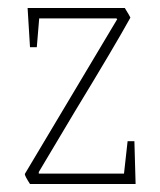

<svg xmlns="http://www.w3.org/2000/svg" viewBox="-20 -460 399 480"><path d="M42 -25 156 -216 273 -412 271 -414H78L72 -342H55L49 -440H292Q305 -419 306 -416Q268 -347 167 -181Q78 -32 77 -30V-26H290L299 -107H316L319 0H55Q42 -20 42 -25Z"/></svg>

Font: Grenze Thin
Style: Regular
Weight: 250
Designer: Renata Polastri
Foundry: Omnibus-Type
Version: Version 1.002; ttfautohint (v1.8)